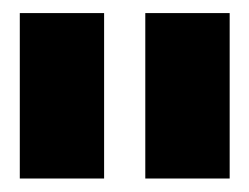

<svg xmlns="http://www.w3.org/2000/svg" viewBox="-20 -757 375 289"><path d="M198.7 -737.3H325.7V-488.3H198.7ZM9.8 -737.3H136.7V-488.3H9.8Z"/></svg>

Font: New Shape
Style: Bold
Weight: 700
Designer: Wojciech Kalinowski "wmk69" (wmk69@o2.pl)
Foundry: Wojciech Kalinowski "wmk69" (wmk69@o2.pl)
Version: Version 2.1.1; 2021-05-14